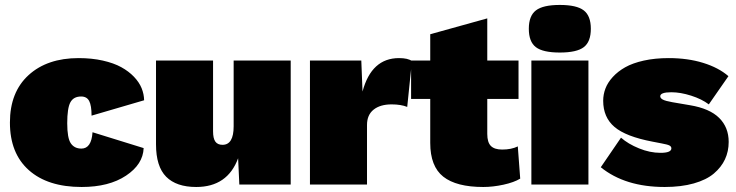

<svg xmlns="http://www.w3.org/2000/svg" viewBox="-20 -744 2968 774"><path d="M296.9 -509.8Q350.1 -509.8 394.5 -499.8Q439 -489.7 469 -473.1Q499 -456.5 520 -434.6Q541 -412.6 550.8 -388.7Q560.5 -364.7 561 -339.8L349.1 -277.8Q349.1 -318.4 339.6 -336.7Q330.1 -355 307.1 -355Q276.4 -355 263.7 -331.5Q251 -308.1 251 -247.1Q251 -187.5 265.4 -166.3Q279.8 -145 308.1 -145Q348.6 -145 353 -210.9L559.1 -147Q556.6 -81.5 488 -35.9Q419.4 9.8 309.1 9.8Q172.4 9.8 96.2 -58.1Q20 -126 20 -250Q20 -372.6 95.2 -441.2Q170.4 -509.8 296.9 -509.8Z M771 9.8Q690.9 9.8 649.9 -31.5Q608.9 -72.8 608.9 -162.1V-500H838.9V-214.8Q838.9 -186 848.1 -173.1Q857.4 -160.2 877 -160.2Q921.9 -160.2 921.9 -234.9V-500H1151.9V0H944.8L939.9 -106Q897 9.8 771 9.8Z M1229.5 0V-500H1436.5L1441.4 -375Q1477.5 -509.8 1588.4 -509.8Q1624 -509.8 1640.6 -498L1621.6 -313Q1596.2 -323.2 1558.6 -323.2Q1512.7 -323.2 1486.1 -302Q1459.5 -280.8 1459.5 -240.2V0Z M2070.3 -500V-345.2H1944.3V-204.1Q1944.3 -170.4 1958.7 -155.8Q1973.1 -141.1 2004.4 -141.1Q2041.5 -141.1 2067.4 -153.8L2077.1 -23.9Q2052.2 -8.8 2009.8 0.5Q1967.3 9.8 1928.2 9.8Q1819.8 9.8 1767.1 -31.7Q1714.4 -73.2 1714.4 -168V-345.2H1637.2V-500H1714.4V-606L1944.3 -669.9V-500Z M2333.5 -554Q2305.2 -532.2 2236.8 -532.2Q2168.5 -532.2 2140.1 -554Q2111.8 -575.7 2111.8 -627.9Q2111.8 -680.2 2140.4 -702.1Q2168.9 -724.1 2236.8 -724.1Q2304.7 -724.1 2333.3 -702.1Q2361.8 -680.2 2361.8 -627.9Q2361.8 -575.7 2333.5 -554ZM2352.1 -500V0H2122.1V-500Z M2659.7 9.8Q2500 9.8 2401.9 -69.8L2483.4 -189Q2512.2 -163.6 2556.2 -145.8Q2600.1 -127.9 2642.6 -127.9Q2686.5 -127.9 2686.5 -146Q2686.5 -153.3 2678.7 -157.5Q2670.9 -161.6 2646.5 -166L2610.8 -172.9Q2502.9 -193.4 2457.3 -232.2Q2411.6 -271 2411.6 -337.9Q2411.6 -363.3 2420.7 -387.2Q2429.7 -411.1 2450.2 -433.6Q2470.7 -456.1 2500.5 -472.9Q2530.3 -489.7 2575.4 -499.8Q2620.6 -509.8 2675.8 -509.8Q2752.4 -509.8 2814.7 -490.5Q2877 -471.2 2916.5 -437L2837.4 -323.2Q2809.1 -344.7 2766.1 -358.4Q2723.1 -372.1 2686.5 -372.1Q2641.6 -372.1 2641.6 -356Q2641.6 -348.1 2652.1 -342.5Q2662.6 -336.9 2690.4 -332L2761.7 -319.8Q2840.8 -306.6 2879.2 -268.6Q2917.5 -230.5 2917.5 -171.9Q2917.5 -133.8 2902.6 -101.8Q2887.7 -69.8 2857.7 -44.4Q2827.6 -19 2776.9 -4.6Q2726.1 9.8 2659.7 9.8Z"/></svg>

Font: Work Sans Black
Style: Regular
Weight: 900
Designer: Wei Huang
Foundry: Wei Huang
Version: Version 2.012